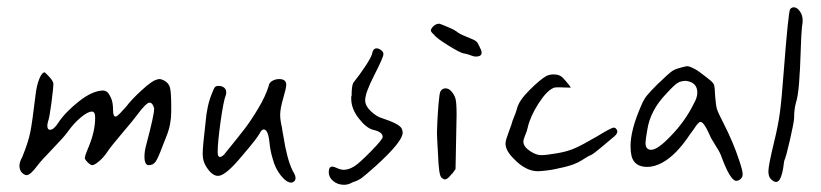

<svg xmlns="http://www.w3.org/2000/svg" viewBox="-20 -600 2245 525"><path d="M262.7 -352.5Q233.4 -352.5 195.8 -322.8Q158.2 -293 139.6 -264.6Q127 -245.1 117.2 -245.1Q109.4 -245.1 109.4 -255.9Q109.4 -260.7 111.3 -267.6Q115.2 -277.3 120.6 -318.4Q126 -359.4 126 -372.1Q125 -377 120.6 -382.8Q116.2 -388.7 110.4 -394.5Q104.5 -400.4 102.5 -402.3Q94.7 -402.3 87.4 -384.3Q80.1 -366.2 77.1 -339.8Q68.4 -266.6 63 -239.3Q57.6 -211.9 41 -170.9Q33.2 -157.2 33.2 -146.5Q33.2 -134.8 40 -127.9Q46.9 -121.1 52.7 -121.1Q63.5 -121.1 84 -149.4Q94.7 -163.1 124.5 -193.8Q154.3 -224.6 165 -239.3Q180.7 -261.7 200.2 -278.3Q219.7 -294.9 231.4 -294.9Q240.2 -294.9 240.2 -278.3Q240.2 -241.2 222.7 -199.2Q212.9 -176.8 211.9 -168Q211.9 -164.1 219.7 -156.2Q227.5 -148.4 232.4 -148.4Q238.3 -148.4 251 -159.2Q263.7 -169.9 273.4 -184.6Q282.2 -198.2 314.9 -236.8Q347.7 -275.4 354.5 -285.2Q379.9 -319.3 388.7 -319.3Q397.5 -319.3 401.4 -303.7Q401.4 -302.7 401.4 -301.8Q401.4 -285.2 379.9 -204.1Q375 -186.5 375 -171.9Q375 -148.4 386.7 -148.4Q398.4 -148.4 405.3 -157.7Q412.1 -167 424.8 -201.2Q428.7 -211.9 435.5 -228.5Q448.2 -259.8 448.2 -294.9Q448.2 -300.8 448.2 -307.6Q448.2 -347.7 444.8 -360.4Q441.4 -373 428.7 -379.9Q420.9 -383.8 416 -383.8Q412.1 -383.8 407.2 -381.8Q395.5 -378.9 367.7 -353.5Q339.8 -328.1 325.2 -308.6Q321.3 -304.7 315.4 -297.9Q300.8 -281.2 295.9 -281.2Q289.1 -281.2 289.1 -299.8Q289.1 -321.3 282.7 -334Q276.4 -346.7 271.5 -349.6Q266.6 -352.5 262.7 -352.5Z M746.1 -286.1Q746.1 -302.7 754.4 -331.1Q762.7 -359.4 762.7 -368.2Q762.7 -383.8 743.2 -383.8Q733.4 -383.8 724.6 -378.9Q715.8 -374 714.8 -365.2Q706.1 -336.9 686.5 -304.2Q667 -271.5 649.9 -249Q632.8 -226.6 597.7 -183.6Q588.9 -170.9 581.1 -170.9Q575.2 -170.9 575.2 -184.6Q575.2 -210 583 -266.6Q590.8 -323.2 597.7 -340.8Q598.6 -342.8 598.6 -347.7Q598.6 -355.5 592.8 -360.4Q586.9 -365.2 577.1 -365.2Q567.4 -365.2 564.5 -356.4Q562.5 -352.5 559.6 -344.7Q545.9 -312.5 542 -264.6Q534.2 -198.2 534.2 -179.7Q534.2 -161.1 542 -147.5Q558.6 -119.1 576.2 -119.1Q594.7 -119.1 632.8 -163.1Q638.7 -169.9 659.7 -194.8Q680.7 -219.7 689.5 -234.4Q695.3 -246.1 701.2 -246.1Q712.9 -246.1 716.8 -210.9Q718.8 -188.5 725.6 -166Q732.4 -139.6 748 -120.1Q763.7 -100.6 776.4 -100.6Q780.3 -100.6 784.2 -104Q788.1 -107.4 788.1 -113.3Q788.1 -121.1 780.3 -132.8Q764.6 -165 754.9 -227.5Q752 -242.2 751 -251Q746.1 -271.5 746.1 -286.1Z M1028.3 -451.2Q1028.3 -452.1 1028.3 -453.1Q1028.3 -458 1022 -462.9Q1015.6 -467.8 1009.8 -467.8Q1000 -467.8 997.1 -452.1Q995.1 -443.4 979 -418.9Q962.9 -394.5 946.3 -374Q941.4 -366.2 941.4 -336.9Q941.4 -336.9 940.4 -336.9Q940.4 -334 940.4 -330.1Q940.4 -302.7 960.9 -276.4Q981.4 -250 1000 -245.1Q1026.4 -239.3 1026.4 -225.6Q1026.4 -218.8 994.1 -186Q961.9 -153.3 949.2 -145.5Q933.6 -135.7 919.9 -135.7Q912.1 -135.7 902.3 -140.1Q892.6 -144.5 888.7 -144.5Q878.9 -144.5 878.9 -128.9Q878.9 -115.2 891.1 -105Q903.3 -94.7 920.9 -94.7Q932.6 -94.7 944.3 -101.6Q960 -106.4 970.2 -114.3Q980.5 -122.1 1007.8 -146.5Q1081.1 -212.9 1081.1 -237.3Q1081.1 -243.2 1078.1 -249Q1071.3 -261.7 1023.4 -277.3Q1009.8 -281.2 994.1 -295.9Q978.5 -310.5 978.5 -326.2Q978.5 -345.7 1003.4 -394.5Q1028.3 -443.4 1028.3 -451.2Z M1166 -505.9Q1172.9 -496.1 1205.1 -476.1Q1237.3 -456.1 1247.1 -454.1Q1255.9 -453.1 1265.6 -449.2Q1275.4 -445.3 1281.2 -445.3Q1296.9 -445.3 1296.9 -456.1Q1296.9 -461.9 1292 -470.7Q1287.1 -482.4 1282.2 -486.8Q1277.3 -491.2 1256.8 -499Q1234.4 -507.8 1227.5 -514.6Q1221.7 -518.6 1211.9 -522.9Q1202.1 -527.3 1192.4 -531.2Q1182.6 -535.2 1181.6 -535.2Q1171.9 -535.2 1165 -528.3Q1158.2 -521.5 1158.2 -516.6Q1158.2 -512.7 1166 -505.9ZM1213.9 -350.6Q1207 -358.4 1198.2 -358.4Q1189.5 -358.4 1184.6 -350.6Q1181.6 -345.7 1179.2 -316.9Q1176.8 -288.1 1175.8 -264.6Q1174.8 -241.2 1174.8 -236.3Q1174.8 -227.5 1177.7 -178.7Q1179.7 -122.1 1186.5 -115.2Q1192.4 -109.4 1196.3 -109.4Q1204.1 -109.4 1214.8 -124Q1215.8 -123 1225.6 -137.7Q1228.5 -267.6 1228.5 -286.1Q1228.5 -318.4 1225.6 -329.6Q1222.7 -340.8 1213.9 -350.6Z M1668 -240.2Q1668 -244.1 1665 -247.6Q1662.1 -251 1658.2 -251Q1651.4 -251 1613.3 -227.5Q1573.2 -204.1 1552.2 -194.8Q1531.2 -185.5 1502 -180.7Q1472.7 -175.8 1460.9 -175.8Q1446.3 -175.8 1431.6 -185.5Q1411.1 -198.2 1411.1 -212.9Q1411.1 -218.8 1416.5 -231.4Q1421.9 -244.1 1422.9 -251Q1429.7 -281.2 1452.1 -316.4Q1474.6 -351.6 1493.2 -359.4Q1496.1 -361.3 1506.8 -361.3Q1511.7 -361.3 1523.4 -360.8Q1535.2 -360.4 1538.1 -360.4Q1540 -360.4 1541 -360.4Q1538.1 -365.2 1528.3 -377Q1518.6 -388.7 1513.7 -391.6Q1505.9 -396.5 1494.1 -396.5Q1483.4 -396.5 1474.6 -392.6Q1457 -382.8 1427.7 -353.5Q1398.4 -324.2 1393.6 -302.7Q1389.6 -289.1 1385.3 -279.3Q1380.9 -269.5 1377.9 -257.8Q1375 -250 1371.1 -239.3Q1367.2 -228.5 1364.7 -220.7Q1362.3 -212.9 1362.3 -207Q1362.3 -187.5 1386.7 -164.1Q1418 -131.8 1451.2 -131.8Q1457 -131.8 1474.6 -133.8Q1492.2 -135.7 1522.9 -143.1Q1553.7 -150.4 1571.3 -162.1Q1590.8 -174.8 1595.7 -175.8Q1603.5 -179.7 1625.5 -198.2Q1647.5 -216.8 1653.3 -221.7Q1668 -232.4 1668 -240.2Z M2010.7 -124Q2010.7 -133.8 2001 -162.1Q1985.4 -210 1959 -261.7Q1943.4 -292 1940.4 -301.8Q1937.5 -311.5 1935.5 -336.9Q1934.6 -361.3 1932.6 -367.2Q1930.7 -373 1923.8 -378.9Q1922.9 -379.9 1916 -385.3Q1909.2 -390.6 1904.8 -394Q1900.4 -397.5 1893.1 -402.8Q1885.7 -408.2 1880.4 -411.1Q1875 -414.1 1869.1 -416.5Q1863.3 -418.9 1859.4 -418.9Q1858.4 -418.9 1857.4 -418.9Q1830.1 -413.1 1820.3 -407.2Q1810.5 -401.4 1778.3 -370.1Q1757.8 -349.6 1749 -338.9Q1740.2 -328.1 1733.4 -311.5Q1704.1 -245.1 1704.1 -200.2Q1704.1 -185.5 1707 -172.9Q1714.8 -143.6 1750 -143.6Q1769.5 -143.6 1791 -155.3Q1829.1 -175.8 1867.2 -233.4Q1871.1 -238.3 1877.9 -248Q1889.6 -266.6 1895.5 -266.6Q1904.3 -266.6 1918.9 -234.4Q1923.8 -221.7 1935.1 -204.6Q1946.3 -187.5 1951.2 -175.8Q1976.6 -105.5 1993.2 -105.5Q1995.1 -105.5 1998.5 -106.4Q2002 -107.4 2006.3 -111.8Q2010.7 -116.2 2010.7 -124ZM1745.1 -209Q1745.1 -217.8 1750 -245.1Q1757.8 -297.9 1801.8 -343.8Q1823.2 -367.2 1832.5 -373Q1841.8 -378.9 1855.5 -378.9Q1855.5 -378.9 1855.5 -378.9Q1886.7 -375 1886.7 -346.7Q1886.7 -333 1877 -316.4Q1853.5 -268.6 1814.5 -228.5Q1778.3 -190.4 1760.7 -190.4Q1745.1 -190.4 1745.1 -209Z M2150.4 -580.1Q2145.5 -580.1 2140.6 -575.2Q2135.7 -568.4 2123 -404.3Q2117.2 -326.2 2112.3 -290.5Q2107.4 -254.9 2096.7 -211.9Q2081.1 -147.5 2081.1 -131.8Q2081.1 -118.2 2086.9 -111.3Q2095.7 -102.5 2101.6 -102.5Q2110.4 -102.5 2115.2 -115.7Q2120.1 -128.9 2122.1 -144.5Q2124 -160.2 2125 -162.1Q2128.9 -168.9 2140.1 -217.8Q2151.4 -266.6 2151.4 -278.3Q2151.4 -299.8 2156.2 -318.4Q2162.1 -335.9 2165 -374Q2168 -412.1 2169.4 -460.4Q2170.9 -508.8 2172.9 -527.3Q2174.8 -537.1 2174.8 -543.9Q2174.8 -558.6 2167 -569.3Q2159.2 -580.1 2150.4 -580.1Z"/></svg>

Font: 辰宇落雁體 Thin
Style: Regular
Weight: 100
Designer: Written by Liu, Wei-Chen; Created by Wang, Li-Yu.
Foundry: New Value
Version: Version 1.000